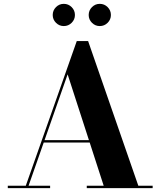

<svg xmlns="http://www.w3.org/2000/svg" viewBox="-20 -978 834 998"><path d="M202.5 -237V-249.5H500.5V-237ZM438 -764.5 699 -12.5H773.5V0H431V-12.5H519L331.5 -591.5L128.5 -12.5H240.5V0H20.5V-12.5H114L379 -764.5ZM498.5 -842.5Q475 -842.5 458 -859.5Q441 -876.5 441 -900Q441 -924 458 -941Q475 -958 498.5 -958Q522.5 -958 539.5 -941Q556.5 -924 556.5 -900Q556.5 -876.5 539.5 -859.5Q522.5 -842.5 498.5 -842.5ZM311.5 -842.5Q288 -842.5 271 -859.5Q254 -876.5 254 -900Q254 -924 271 -941Q288 -958 311.5 -958Q335.5 -958 352.5 -941Q369.5 -924 369.5 -900Q369.5 -876.5 352.5 -859.5Q335.5 -842.5 311.5 -842.5Z"/></svg>

Font: Bodoni Moda 18pt
Style: Bold
Weight: 700
Designer: Owen Earl
Foundry: indestructible type
Version: Version 2.004